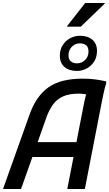

<svg xmlns="http://www.w3.org/2000/svg" viewBox="-25 -1247 721 1267"><path d="M-5 0 168 -485Q190 -549 221.5 -595Q253 -641 294.5 -670.5Q336 -700 392.5 -714Q449 -728 522 -728Q562 -728 599.5 -723.5Q637 -719 675 -710L676 -698Q666 -668 657.5 -626.5Q649 -585 643 -555L535 0H419L532 -578Q536 -597 541 -615.5Q546 -634 556 -648L563 -617Q554 -623 534 -626Q514 -629 493 -629Q432 -629 391.5 -611Q351 -593 326 -559Q301 -525 283 -477L114 0ZM161 -211 193 -309H504L485 -211ZM482 -779Q431 -779 400.5 -805Q370 -831 370 -879Q370 -920 389 -949.5Q408 -979 438.5 -995Q469 -1011 503 -1011Q554 -1011 584.5 -985Q615 -959 615 -911Q615 -870 596 -840.5Q577 -811 547 -795Q517 -779 482 -779ZM483 -829Q514 -829 536.5 -851Q559 -873 559 -907Q559 -936 543 -948.5Q527 -961 502 -961Q472 -961 449.5 -939Q427 -917 427 -883Q427 -854 443 -841.5Q459 -829 483 -829ZM418 -1071V-1075L537 -1227H666V-1223L508 -1071Z"/></svg>

Font: Kufam Medium
Style: Italic
Weight: 500
Italic angle: -11°
Designer: Artur Schmal
Foundry: Original Type
Version: Version 1.301; ttfautohint (v1.8.3)